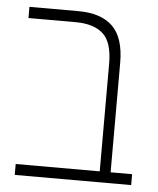

<svg xmlns="http://www.w3.org/2000/svg" viewBox="-46 -626 550 667"><g transform="rotate(5 228.5 -293.0)"><path d="M30 0V-38H323V-413Q323 -489 290 -518Q257 -547 195 -547H30V-586H201Q280 -586 320.5 -546.5Q361 -507 361 -420V-38H436V0Z"/></g></svg>

Font: Noto Sans Hebrew SemiCondensed ExtraLight
Style: Regular
Weight: 200
Width: 4
Designer: Monotype Design Team
Foundry: Monotype Imaging Inc.
Version: Version 2.004; ttfautohint (v1.8.4.7-5d5b)